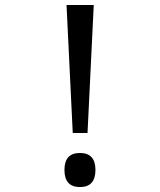

<svg xmlns="http://www.w3.org/2000/svg" viewBox="-20 -734 640 768"><path d="M330.1 -202.1H271L246.1 -713.9H355ZM299.8 -122.1Q361.8 -122.1 361.8 -54.2Q361.8 14.2 299.8 14.2Q237.8 14.2 237.8 -54.2Q237.8 -122.1 299.8 -122.1Z"/></svg>

Font: Apple Sans Adjectives
Style: Regular
Weight: 400
Monospace: yes
Foundry: Apple Sans Adjectives
Version: Version 0.01